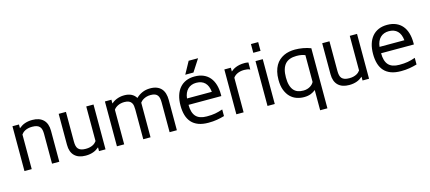

<svg xmlns="http://www.w3.org/2000/svg" viewBox="-63 -1331 4809 2145"><g transform="rotate(-15 2341.5 -258.5)"><path d="M141.1 -518.6V-475.1Q156.2 -487.3 172.4 -497.6Q188.5 -507.8 207.3 -514.6Q226.1 -521.5 248 -525.4Q270 -529.3 296.4 -529.3Q379.4 -529.3 424.1 -485.4Q468.8 -441.4 468.8 -358.4V0H384.8V-343.3Q384.8 -371.6 379.9 -392.6Q375 -413.6 362.5 -427.7Q350.1 -441.9 329.1 -449Q308.1 -456.1 276.4 -456.1Q249 -456.1 228.5 -450.9Q208 -445.8 192.6 -437.7Q177.2 -429.7 166.7 -419.7Q156.2 -409.7 149.9 -400.4V0H65.9V-518.6Z M928.2 0V-43.5Q913.1 -30.8 897 -20.8Q880.9 -10.7 862.1 -3.9Q843.3 2.9 821.3 6.8Q799.3 10.7 772.9 10.7Q689.9 10.7 645.3 -33.2Q600.6 -77.1 600.6 -160.2V-518.6H684.6V-175.3Q684.6 -147 689.5 -126Q694.3 -105 706.8 -90.8Q719.2 -76.7 740.2 -69.6Q761.2 -62.5 793 -62.5Q819.8 -62.5 840.6 -67.6Q861.3 -72.8 876.7 -80.8Q892.1 -88.9 902.3 -98.9Q912.6 -108.9 919.4 -118.2V-518.6H1003.4V0Z M1210.4 -518.6V-475.1Q1221.2 -484.4 1235.8 -494.1Q1250.5 -503.9 1269.3 -511.7Q1288.1 -519.5 1310.8 -524.4Q1333.5 -529.3 1360.8 -529.3Q1409.2 -529.3 1443.1 -512Q1477.1 -494.6 1496.1 -462.4Q1526.9 -492.7 1567.9 -511Q1608.9 -529.3 1660.6 -529.3Q1704.6 -529.3 1736.3 -516.6Q1768.1 -503.9 1788.6 -480.7Q1809.1 -457.5 1818.8 -424.6Q1828.6 -391.6 1828.6 -351.1V0H1744.6V-343.3Q1744.6 -370.1 1740.5 -391.1Q1736.3 -412.1 1725.6 -426.5Q1714.8 -440.9 1696 -448.5Q1677.2 -456.1 1647.5 -456.1Q1620.6 -456.1 1600.1 -450.2Q1579.6 -444.3 1564.5 -435.8Q1549.3 -427.2 1539.3 -417.7Q1529.3 -408.2 1523.9 -400.4V0H1439.9V-343.3Q1439.9 -365.7 1437 -386.2Q1434.1 -406.7 1423.8 -422.4Q1413.6 -438 1394.3 -447Q1375 -456.1 1342.8 -456.1Q1320.3 -456.1 1301 -451.7Q1281.7 -447.3 1266.1 -439.5Q1250.5 -431.6 1238.5 -421.6Q1226.6 -411.6 1219.2 -400.4V0H1135.3V-518.6Z M2377.9 -16.6Q2356 -10.3 2334.7 -5.4Q2313.5 -0.5 2291.3 3.2Q2269 6.8 2244.9 8.8Q2220.7 10.7 2192.9 10.7Q2125.5 10.7 2077.4 -7.3Q2029.3 -25.4 1998.5 -59.8Q1967.8 -94.2 1953.4 -143.3Q1939 -192.4 1939 -254.9Q1939 -319.3 1954.6 -370.1Q1970.2 -420.9 2000.2 -456.3Q2030.3 -491.7 2073.7 -510.5Q2117.2 -529.3 2173.3 -529.3Q2231 -529.3 2274.9 -510.5Q2318.8 -491.7 2348.1 -456.8Q2377.4 -421.9 2392.3 -372.1Q2407.2 -322.3 2407.2 -260.3V-240.2H2027.8Q2027.8 -149.4 2067.4 -106Q2106.9 -62.5 2192.9 -62.5Q2222.2 -62.5 2245.6 -64.2Q2269 -65.9 2290 -69.6Q2311 -73.2 2332 -79.1Q2353 -85 2377.9 -93.3ZM2316.9 -313.5Q2309.6 -384.8 2273.2 -420.4Q2236.8 -456.1 2173.3 -456.1Q2144 -456.1 2119.1 -446.8Q2094.2 -437.5 2075.7 -419.4Q2057.1 -401.4 2045.2 -374.8Q2033.2 -348.1 2029.8 -313.5ZM2156.7 -715.8H2265.6L2174.3 -574.7H2079.6Z M2516.6 0V-518.6H2591.8V-475.1Q2602.5 -484.4 2616.7 -493.9Q2630.9 -503.4 2649.9 -511.2Q2668.9 -519 2694.1 -524.2Q2719.2 -529.3 2751.5 -529.3Q2755.9 -529.3 2761.7 -529.1Q2767.6 -528.8 2773.7 -528.1Q2779.8 -527.3 2785.9 -526.4Q2792 -525.4 2796.4 -524.4V-442.4Q2780.8 -450.7 2763.2 -453.4Q2745.6 -456.1 2727.5 -456.1Q2702.1 -456.1 2681.6 -451.2Q2661.1 -446.3 2645.3 -438.2Q2629.4 -430.2 2618.2 -420.2Q2606.9 -410.2 2600.6 -399.9V0Z M2877 -614.7V-715.8H2960.9V-614.7ZM2877 0V-518.6H2960.9V0Z M3432.6 198.7V-35.2Q3420.9 -25.9 3407.7 -17.6Q3394.5 -9.3 3378.4 -2.9Q3362.3 3.4 3342.3 7.1Q3322.3 10.7 3297.4 10.7Q3254.9 10.7 3214.1 -3.2Q3173.3 -17.1 3141.6 -48.3Q3109.9 -79.6 3090.3 -129.2Q3070.8 -178.7 3070.8 -250.5Q3070.8 -301.8 3080.8 -342.5Q3090.8 -383.3 3108.6 -414.3Q3126.5 -445.3 3151.1 -467Q3175.8 -488.8 3205.1 -502.7Q3234.4 -516.6 3267.6 -522.9Q3300.8 -529.3 3335.4 -529.3Q3355.5 -529.3 3378.7 -527.3Q3401.9 -525.4 3425.5 -521.2Q3449.2 -517.1 3472.7 -510.7Q3496.1 -504.4 3516.6 -496.1V198.7ZM3432.6 -438.5Q3414.1 -446.8 3389.6 -451.4Q3365.2 -456.1 3333.5 -456.1Q3290 -456.1 3257.1 -444.3Q3224.1 -432.6 3202.1 -408Q3180.2 -383.3 3168.9 -345Q3157.7 -306.6 3157.7 -252.9Q3157.7 -200.2 3168.5 -163.8Q3179.2 -127.4 3199 -104.7Q3218.8 -82 3246.8 -72Q3274.9 -62 3310.1 -62Q3334 -62 3354 -67.9Q3374 -73.7 3389.4 -83.3Q3404.8 -92.8 3415.8 -104.7Q3426.8 -116.7 3432.6 -128.9Z M3976.1 0V-43.5Q3960.9 -30.8 3944.8 -20.8Q3928.7 -10.7 3909.9 -3.9Q3891.1 2.9 3869.1 6.8Q3847.2 10.7 3820.8 10.7Q3737.8 10.7 3693.1 -33.2Q3648.4 -77.1 3648.4 -160.2V-518.6H3732.4V-175.3Q3732.4 -147 3737.3 -126Q3742.2 -105 3754.6 -90.8Q3767.1 -76.7 3788.1 -69.6Q3809.1 -62.5 3840.8 -62.5Q3867.7 -62.5 3888.4 -67.6Q3909.2 -72.8 3924.6 -80.8Q3939.9 -88.9 3950.2 -98.9Q3960.4 -108.9 3967.3 -118.2V-518.6H4051.3V0Z M4605 -16.6Q4583 -10.3 4561.8 -5.4Q4540.5 -0.5 4518.3 3.2Q4496.1 6.8 4471.9 8.8Q4447.8 10.7 4419.9 10.7Q4352.5 10.7 4304.4 -7.3Q4256.3 -25.4 4225.6 -59.8Q4194.8 -94.2 4180.4 -143.3Q4166 -192.4 4166 -254.9Q4166 -319.3 4181.6 -370.1Q4197.3 -420.9 4227.3 -456.3Q4257.3 -491.7 4300.8 -510.5Q4344.2 -529.3 4400.4 -529.3Q4458 -529.3 4502 -510.5Q4545.9 -491.7 4575.2 -456.8Q4604.5 -421.9 4619.4 -372.1Q4634.3 -322.3 4634.3 -260.3V-240.2H4254.9Q4254.9 -149.4 4294.4 -106Q4334 -62.5 4419.9 -62.5Q4449.2 -62.5 4472.7 -64.2Q4496.1 -65.9 4517.1 -69.6Q4538.1 -73.2 4559.1 -79.1Q4580.1 -85 4605 -93.3ZM4543.9 -313.5Q4536.6 -384.8 4500.2 -420.4Q4463.9 -456.1 4400.4 -456.1Q4371.1 -456.1 4346.2 -446.8Q4321.3 -437.5 4302.7 -419.4Q4284.2 -401.4 4272.2 -374.8Q4260.3 -348.1 4256.8 -313.5Z"/></g></svg>

Font: Arian AMU
Style: Regular
Weight: 400
Designer: Ruben Hakobyan (Tarumian)
Foundry: Ruben Hakobyan (Tarumian)
Version: Version 4.003